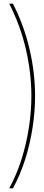

<svg xmlns="http://www.w3.org/2000/svg" viewBox="-20 -820 240 1040"><path d="M170 -300Q170 -425 140 -554Q110 -683 50 -800H30Q90 -683 120 -554Q150 -425 150 -300Q150 -217 136.5 -129Q123 -41 96.5 43Q70 127 30 200H50Q90 127 116.5 43Q143 -41 156.5 -129Q170 -217 170 -300Z"/></svg>

Font: Big Shoulders Display Thin
Style: Regular
Weight: 100
Designer: Patric King
Foundry: XO Type Co
Version: Version 1.000; ttfautohint (v1.8.2)